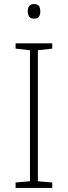

<svg xmlns="http://www.w3.org/2000/svg" viewBox="-20 -928 334 948"><path d="M238 0H57V-27L128 -33V-680L57 -688V-714H238V-688L167 -680V-33L238 -27ZM147 -908Q166 -908 172.5 -898Q179 -888 179 -872Q179 -856 172.5 -846Q166 -836 147 -836Q131 -836 124 -846Q117 -856 117 -872Q117 -888 124 -898Q131 -908 147 -908Z"/></svg>

Font: Noto Sans Bengali ExtraLight
Style: Regular
Weight: 200
Designer: Jelle Bosma - Monotype Design Team
Foundry: Monotype Imaging Inc.
Version: Version 2.003; ttfautohint (v1.8.4.7-5d5b)